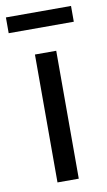

<svg xmlns="http://www.w3.org/2000/svg" viewBox="-110 -715 419 755"><g transform="rotate(-10 100.0 -337.0)"><path d="M56.9 0V-510.7H141.9V0ZM-30.2 -674.2H229.8V-611.2H-30.2Z"/></g></svg>

Font: TikTok Sans Light
Style: Regular
Weight: 300
Version: Version 4.000